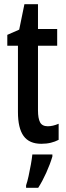

<svg xmlns="http://www.w3.org/2000/svg" viewBox="-20 -679 316 920"><path d="M209 -74Q233 -74 261 -86V-9Q244 0 223.5 5Q203 10 178 10Q120 10 93 -27.5Q66 -65 66 -142V-460H15V-512L72 -537L97 -659H162V-540H254V-460H162V-150Q162 -112 172 -93Q182 -74 209 -74ZM231 71Q220 108 201.5 149Q183 190 163 221H105V209Q111 192 117 164.5Q123 137 128 109Q133 81 135 61H231Z"/></svg>

Font: Noto Sans Ethiopic ExtraCondensed Medium
Style: Regular
Weight: 500
Width: 2
Designer: Monotype Design Team
Foundry: Monotype Imaging Inc.
Version: Version 2.102; ttfautohint (v1.8.4.7-5d5b)